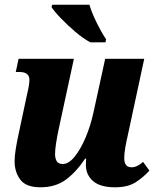

<svg xmlns="http://www.w3.org/2000/svg" viewBox="-20 -786 666 816"><path d="M364 -606Q334 -622 300.5 -650.5Q267 -679 239 -708Q211 -737 199 -756L202 -766H360Q367 -741 380 -712.5Q393 -684 407 -658.5Q421 -633 431 -619L428 -606ZM152 10Q90 10 66 -23Q42 -56 42 -100Q42 -123 47 -153.5Q52 -184 59 -216L95 -385Q100 -405 102.5 -421Q105 -437 105 -447Q105 -480 63 -480H47L59 -536H294L230 -240Q223 -207 218.5 -178.5Q214 -150 214 -131Q214 -113 221 -101Q228 -89 247 -89Q272 -89 297.5 -120.5Q323 -152 344 -202Q365 -252 377 -307L427 -536H593L524 -215Q517 -185 512.5 -159Q508 -133 508 -114Q508 -75 539 -75Q563 -75 588 -98L615 -61Q591 -34 557.5 -12Q524 10 469 10Q406 10 375.5 -16.5Q345 -43 345 -85Q345 -100 346 -112H342Q304 -55 260 -22.5Q216 10 152 10Z"/></svg>

Font: Noto Serif SemiCondensed ExtraBold
Style: Italic
Weight: 800
Width: 4
Italic angle: -12°
Designer: Monotype Design Team
Foundry: Monotype Imaging Inc.
Version: Version 2.014; ttfautohint (v1.8.4.7-5d5b)